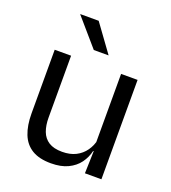

<svg xmlns="http://www.w3.org/2000/svg" viewBox="-128 -779 789 886"><g transform="rotate(20 266.5 -336.0)"><path d="M140.5 -488V-184.5Q140.5 -146 151.2 -117.2Q162 -88.5 186.5 -72.8Q211 -57 252.5 -57Q291.5 -57 319.5 -71.2Q347.5 -85.5 365.2 -110.5Q383 -135.5 389.5 -167L404 -109.5H386.5Q379 -76.5 359 -49.2Q339 -22 305.2 -5.8Q271.5 10.5 222 10.5Q164.5 10.5 128.8 -11.2Q93 -33 76.5 -74.8Q60 -116.5 60 -175.5V-488ZM467 -488V0H386L389.5 -117L386 -122V-488ZM205 -683 302 -549.5V-548.5H230L115 -681.5V-683Z"/></g></svg>

Font: Anek Tamil
Style: Regular
Weight: 400
Designer: Aadarsh Rajan (Tamil), Yesha Goshar (Latin)
Foundry: Ek Type
Version: Version 1.003